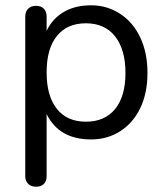

<svg xmlns="http://www.w3.org/2000/svg" viewBox="-20 -519 622 724"><path d="M414.1 -107.9Q453.1 -155.8 453.1 -243.9Q453.1 -332 414.1 -381.6Q375 -431.2 304 -431.2Q232.9 -431.2 194.3 -383.1Q155.8 -335 155.8 -246.1Q155.8 -157.2 194.3 -108.6Q232.9 -60.1 304 -60.1Q375 -60.1 414.1 -107.9ZM323.7 6.8Q202.6 6.8 155.8 -88.9V146Q155.8 164.1 145.3 174.6Q134.8 185.1 116 185.1Q97.2 185.1 86.2 174.1Q75.2 163.1 75.2 146V-457Q75.2 -475.1 86.2 -486.1Q97.2 -497.1 116 -497.1Q134.8 -497.1 145.3 -486.1Q155.8 -475.1 155.8 -457V-402.8Q177.7 -448.7 220.5 -473.9Q263.2 -499 323.5 -499Q383.8 -499 432.9 -467Q481.9 -435.1 509 -377.4Q536.1 -319.8 536.1 -243.9Q536.1 -168 509 -111.6Q481.9 -55.2 433.3 -24.2Q384.8 6.8 323.7 6.8Z"/></svg>

Font: Nunito-Regular
Style: Regular
Weight: 400
Designer: Vernon Adams
Foundry: newtypography
Version: Version 3.000